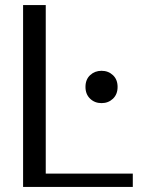

<svg xmlns="http://www.w3.org/2000/svg" viewBox="-20 -735 595 755"><path d="M70.8 0V-715H159.9V-8.5L92.9 -52.4H502.2V0ZM379.3 -329.5Q352.4 -329.5 334.3 -347Q316.1 -364.5 316.1 -393.2Q316.1 -422.4 334.4 -439.5Q352.8 -456.6 379.3 -456.6Q405.9 -456.6 424.2 -439.4Q442.4 -422.2 442.4 -393.2Q442.4 -364.2 424.2 -346.8Q405.9 -329.5 379.3 -329.5Z"/></svg>

Font: Russolo 10pt ExtraLight
Style: Regular
Weight: 200
Designer: Micah Stupak-Hahn
Version: Version 1.000